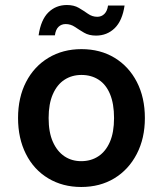

<svg xmlns="http://www.w3.org/2000/svg" viewBox="-20 -734 650 766"><path d="M304 12Q230 12 172.5 -22.5Q115 -57 83.5 -119.5Q52 -182 52 -263Q52 -345 84 -407Q116 -469 173.5 -503.5Q231 -538 305 -538Q380 -538 437 -503.5Q494 -469 526 -407Q558 -345 558 -263Q558 -182 525.5 -119.5Q493 -57 436 -22.5Q379 12 304 12ZM304 -91Q343 -91 372.5 -110.5Q402 -130 418.5 -168Q435 -206 435 -263Q435 -320 419 -358.5Q403 -397 373.5 -416Q344 -435 305 -435Q267 -435 237.5 -416Q208 -397 191 -358.5Q174 -320 174 -263Q174 -206 191 -168Q208 -130 237 -110.5Q266 -91 304 -91ZM363 -592Q335 -592 315.5 -603.5Q296 -615 279 -626.5Q262 -638 242 -638Q225 -638 213.5 -627Q202 -616 199 -593H134Q143 -655 173 -684.5Q203 -714 247 -714Q275 -714 294.5 -702.5Q314 -691 331 -679Q348 -667 368 -667Q385 -667 396.5 -678.5Q408 -690 411 -712H477Q468 -651 437.5 -621.5Q407 -592 363 -592Z"/></svg>

Font: DM Sans 9pt
Style: Semibold
Weight: 600
Designer: Colophon Foundry, Jonny Pinhorn
Foundry: Colophon Foundry
Version: Version 4.004;gftools[0.9.30]